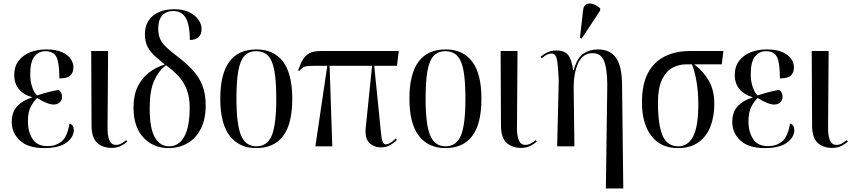

<svg xmlns="http://www.w3.org/2000/svg" viewBox="-20 -823 4793 1080"><path d="M229 10Q137 10 91.5 -33Q46 -76 46 -136Q46 -194 78 -227Q110 -260 159 -274V-277Q114 -289 87 -321Q60 -353 60 -402Q60 -448 84 -480Q108 -512 148.5 -528.5Q189 -545 240 -545Q295 -545 329 -529.5Q363 -514 378 -491Q393 -468 393 -445Q393 -415 376 -398.5Q359 -382 314 -382Q314 -468 298 -501.5Q282 -535 235 -535Q198 -535 174 -505.5Q150 -476 150 -405Q150 -361 163 -328Q176 -295 189 -286Q227 -299 257.5 -306.5Q288 -314 311 -317Q318 -312 323.5 -302Q329 -292 329 -278Q329 -259 315.5 -247Q302 -235 282 -235Q248 -235 189 -272Q169 -253 153 -222.5Q137 -192 137 -140Q137 -83 162.5 -42Q188 -1 248 -1Q293 -1 325.5 -26.5Q358 -52 371 -128Q395 -121 395 -92Q395 -51 353.5 -20.5Q312 10 229 10Z M608 9Q558 9 527 -19Q496 -47 495 -113L493 -536H588L585 -112Q584 -61 595 -34.5Q606 -8 632 -8Q649 -8 663.5 -16.5Q678 -25 691 -35L696 -26Q680 -12 658.5 -1.5Q637 9 608 9Z M928 10Q842 10 786.5 -49.5Q731 -109 731 -218Q731 -287 754.5 -335.5Q778 -384 817.5 -414.5Q857 -445 907 -460Q879 -483 853 -506Q827 -529 811 -558.5Q795 -588 795 -630Q795 -697 840 -734Q885 -771 960 -771Q1011 -771 1045 -754Q1079 -737 1096.5 -711.5Q1114 -686 1114 -660Q1114 -629 1096 -613.5Q1078 -598 1048 -598Q1048 -679 1026 -720Q1004 -761 954 -761Q915 -761 892.5 -736Q870 -711 870 -661Q870 -627 881.5 -602.5Q893 -578 918.5 -554.5Q944 -531 985 -500Q1030 -465 1064.5 -428Q1099 -391 1118 -343Q1137 -295 1137 -230Q1137 -152 1109.5 -98.5Q1082 -45 1035 -17.5Q988 10 928 10ZM929 0Q985 1 1016 -53.5Q1047 -108 1047 -218Q1047 -276 1030.5 -319Q1014 -362 984 -394.5Q954 -427 914 -456Q873 -426 847.5 -370Q822 -314 822 -215Q822 -99 851.5 -49.5Q881 0 929 0Z M1421 10Q1326 10 1272.5 -58.5Q1219 -127 1219 -268Q1219 -545 1423 -545Q1520 -545 1572 -476.5Q1624 -408 1624 -268Q1624 -126 1572.5 -58Q1521 10 1421 10ZM1422 0Q1484 0 1509 -61.5Q1534 -123 1534 -268Q1534 -366 1523.5 -424.5Q1513 -483 1488 -509Q1463 -535 1421 -535Q1380 -535 1355.5 -509Q1331 -483 1320.5 -424.5Q1310 -366 1310 -268Q1310 -122 1336 -61Q1362 0 1422 0Z M1754 0 1821 -453H1754Q1713 -453 1696 -448.5Q1679 -444 1664 -424L1657 -427Q1669 -463 1683.5 -487.5Q1698 -512 1721 -524Q1744 -536 1785 -536H2223L2213 -453H2085L2123 -76Q2127 -38 2132.5 -24.5Q2138 -11 2152 -11Q2159 -11 2172.5 -17.5Q2186 -24 2206 -44L2213 -36Q2186 -11 2165.5 -2.5Q2145 6 2123 6Q2084 6 2057 -20Q2030 -46 2038 -112L2073 -453H1834L1849 0Z M2485 10Q2390 10 2336.5 -58.5Q2283 -127 2283 -268Q2283 -545 2487 -545Q2584 -545 2636 -476.5Q2688 -408 2688 -268Q2688 -126 2636.5 -58Q2585 10 2485 10ZM2486 0Q2548 0 2573 -61.5Q2598 -123 2598 -268Q2598 -366 2587.5 -424.5Q2577 -483 2552 -509Q2527 -535 2485 -535Q2444 -535 2419.5 -509Q2395 -483 2384.5 -424.5Q2374 -366 2374 -268Q2374 -122 2400 -61Q2426 0 2486 0Z M2911 9Q2861 9 2830 -19Q2799 -47 2798 -113L2796 -536H2891L2888 -112Q2887 -61 2898 -34.5Q2909 -8 2935 -8Q2952 -8 2966.5 -16.5Q2981 -25 2994 -35L2999 -26Q2983 -12 2961.5 -1.5Q2940 9 2911 9Z M3388 237 3396 -346Q3395 -440 3377 -482Q3359 -524 3313 -524Q3259 -524 3232.5 -468.5Q3206 -413 3207 -321L3211 0H3114L3123 -371Q3120 -430 3116.5 -463Q3113 -496 3105 -509Q3097 -522 3082 -522Q3057 -522 3027 -495L3021 -504Q3040 -520 3061.5 -529.5Q3083 -539 3109 -539Q3156 -539 3176 -513.5Q3196 -488 3204 -428H3207Q3227 -499 3262.5 -522Q3298 -545 3343 -545Q3411 -545 3444.5 -498.5Q3478 -452 3479 -349L3486 237ZM3252 -606 3242 -610 3260 -766Q3263 -792 3279 -799.5Q3295 -807 3316 -800Q3337 -793 3356 -776V-764Z M3793 10Q3696 10 3643.5 -59Q3591 -128 3591 -247Q3591 -350 3625.5 -413.5Q3660 -477 3721 -506.5Q3782 -536 3861 -536H4049L4040 -461H3885Q3935 -424 3966.5 -370Q3998 -316 3998 -238Q3998 -168 3976.5 -112Q3955 -56 3909.5 -23Q3864 10 3793 10ZM3795 0Q3850 0 3879 -56Q3908 -112 3908 -235Q3908 -313 3896 -375Q3884 -437 3872 -461H3838Q3799 -461 3763 -442Q3727 -423 3704 -375.5Q3681 -328 3681 -244Q3681 -121 3707 -60.5Q3733 0 3795 0Z M4282 10Q4190 10 4144.5 -33Q4099 -76 4099 -136Q4099 -194 4131 -227Q4163 -260 4212 -274V-277Q4167 -289 4140 -321Q4113 -353 4113 -402Q4113 -448 4137 -480Q4161 -512 4201.5 -528.5Q4242 -545 4293 -545Q4348 -545 4382 -529.5Q4416 -514 4431 -491Q4446 -468 4446 -445Q4446 -415 4429 -398.5Q4412 -382 4367 -382Q4367 -468 4351 -501.5Q4335 -535 4288 -535Q4251 -535 4227 -505.5Q4203 -476 4203 -405Q4203 -361 4216 -328Q4229 -295 4242 -286Q4280 -299 4310.5 -306.5Q4341 -314 4364 -317Q4371 -312 4376.5 -302Q4382 -292 4382 -278Q4382 -259 4368.5 -247Q4355 -235 4335 -235Q4301 -235 4242 -272Q4222 -253 4206 -222.5Q4190 -192 4190 -140Q4190 -83 4215.5 -42Q4241 -1 4301 -1Q4346 -1 4378.5 -26.5Q4411 -52 4424 -128Q4448 -121 4448 -92Q4448 -51 4406.5 -20.5Q4365 10 4282 10Z M4661 9Q4611 9 4580 -19Q4549 -47 4548 -113L4546 -536H4641L4638 -112Q4637 -61 4648 -34.5Q4659 -8 4685 -8Q4702 -8 4716.5 -16.5Q4731 -25 4744 -35L4749 -26Q4733 -12 4711.5 -1.5Q4690 9 4661 9Z"/></svg>

Font: Noto Serif Display Condensed
Style: Regular
Weight: 400
Width: 3
Designer: Monotype Design Team
Foundry: Monotype Imaging Inc.
Version: Version 2.009